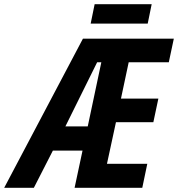

<svg xmlns="http://www.w3.org/2000/svg" viewBox="-83 -899 852 919"><path d="M-63 0 314 -714H749L725 -601H533L496 -427H675L651 -314H472L429 -115H622L598 0H274L312 -178H170L79 0ZM230 -294H337L402 -601H382ZM351 -786 370 -879H643L624 -786Z"/></svg>

Font: Noto Sans Condensed
Style: Bold Italic
Weight: 700
Width: 3
Italic angle: -12°
Designer: Monotype Design Team
Foundry: Monotype Imaging Inc.
Version: Version 2.013; ttfautohint (v1.8.4.7-5d5b)